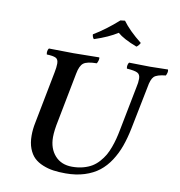

<svg xmlns="http://www.w3.org/2000/svg" viewBox="-93 -955 983 1050"><g transform="rotate(10 398.0 -429.5)"><path d="M122.1 -162.1Q122.1 -197.8 129.9 -234.9L186 -523.9Q191.9 -552.7 191.9 -573.2Q191.9 -597.7 176.8 -604.7Q161.6 -611.8 127 -612.8Q124.5 -621.6 126.2 -631.6Q127.9 -641.6 132.8 -647Q224.6 -645 270 -645Q322.3 -645 412.1 -647Q415 -642.1 412.4 -631.6Q409.7 -621.1 404.8 -612.8Q351.1 -612.3 331.3 -597.4Q311.5 -582.5 303.2 -537.1L251 -268.1Q238.8 -210.4 238.8 -173.8Q238.8 -110.8 273.9 -71.5Q309.1 -32.2 369.1 -32.2Q402.3 -32.2 430.4 -39.8Q458.5 -47.4 479 -59.8Q499.5 -72.3 516.6 -91.6Q533.7 -110.8 545.2 -130.6Q556.6 -150.4 566.2 -176.5Q575.7 -202.6 581.5 -225.1Q587.4 -247.6 592.8 -275.9L641.1 -522.9Q647 -546.9 647 -569.8Q647 -593.3 631.1 -601.6Q615.2 -609.9 571.8 -612.8Q569.3 -621.6 571.3 -631.6Q573.2 -641.6 578.1 -647Q671.9 -645 694.8 -645Q711.9 -645 793.9 -647Q796.9 -640.6 794.7 -630.6Q792.5 -620.6 788.1 -612.8Q739.3 -607.9 723.4 -592.5Q707.5 -577.1 700.2 -530.8L652.8 -293.9Q641.6 -238.8 625.7 -194.6Q609.9 -150.4 584.5 -111.3Q559.1 -72.3 525.6 -46.1Q492.2 -20 445.3 -5.1Q398.4 9.8 340.8 9.8Q303.2 9.8 273.2 5.6Q243.2 1.5 214.1 -10.3Q185.1 -22 165.5 -40.5Q146 -59.1 134 -90.1Q122.1 -121.1 122.1 -162.1ZM622.1 -764.2Q620.6 -759.3 614 -751.2Q607.4 -743.2 602.1 -740.2Q526.9 -769 494.1 -797.9Q444.8 -766.1 366.2 -740.2Q361.8 -743.2 358.9 -751Q356 -758.8 356 -765.1Q424.3 -806.2 491.2 -866.2L516.1 -869.1Q552.7 -818.8 622.1 -764.2Z"/></g></svg>

Font: Common Serif SemiBold
Style: Italic
Weight: 600
Italic angle: -12°
Designer: Philipp H. Poll, Khaled Hosny
Foundry: Stefan Peev, Context Ltd.
Version: Version 1.026